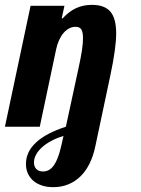

<svg xmlns="http://www.w3.org/2000/svg" viewBox="-59 -524 583 794"><path d="M81.5 147.9Q81.5 165 91.3 175Q101.1 185.1 118.7 185.1Q145.5 185.1 163.3 160.4Q181.2 135.7 193.4 83L203.6 38.1Q176.3 46.4 153.8 58.3Q131.3 70.3 115.2 84.7Q99.1 99.1 90.3 115.2Q81.5 131.3 81.5 147.9ZM335.4 80.1Q327.1 120.6 311.5 152.1Q295.9 183.6 273.7 205.3Q251.5 227.1 223.1 238.5Q194.8 250 161.6 250Q135.7 250 114.7 243.2Q93.8 236.3 79.1 223.9Q64.5 211.4 56.4 193.6Q48.3 175.8 48.3 153.8Q48.3 104 90.1 65.2Q131.8 26.4 213.4 0L264.6 -236.8Q270 -262.2 273.9 -281.5Q277.8 -300.8 280 -316.2Q282.2 -331.5 283.2 -343.5Q284.2 -355.5 284.2 -366.2Q284.2 -391.6 277.3 -402.3Q270.5 -413.1 253.4 -413.1Q239.3 -413.1 226.8 -406.5Q214.4 -399.9 203.9 -387.7Q193.4 -375.5 185.5 -358.4Q177.7 -341.3 173.3 -320.8L105.5 0H-38.6L67.4 -500H207.5L196.3 -448.2H200.2Q226.1 -476.6 255.4 -490.2Q284.7 -503.9 321.3 -503.9Q373.5 -503.9 397.5 -475.8Q421.4 -447.8 421.4 -386.2Q421.4 -355.5 415.5 -313Q409.7 -270.5 397.5 -212.9Z"/></svg>

Font: Lobster
Style: Regular
Weight: 400
Designer: Pablo Impallari
Foundry: Pablo Impallari
Version: Version 1.007; ttfautohint (v1.1) -l 8 -r 50 -G 50 -x 14 -D 